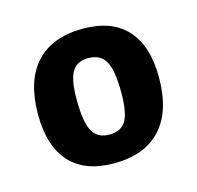

<svg xmlns="http://www.w3.org/2000/svg" viewBox="-61 -716 469 457"><g transform="rotate(-15 173.5 -487.5)"><path d="M179 -652Q250 -652 287 -611.5Q324 -571 324 -493Q324 -410 284 -366.5Q244 -323 168 -323Q97 -323 60 -363.5Q23 -404 23 -482Q23 -565 63 -608.5Q103 -652 179 -652ZM173 -581Q145 -581 133 -561Q121 -541 121 -493Q121 -437 133.5 -414.5Q146 -392 175 -392Q204 -392 216 -412Q228 -432 228 -481Q228 -536 215.5 -558.5Q203 -581 173 -581Z"/></g></svg>

Font: Alegreya Sans
Style: Bold
Weight: 700
Designer: Juan Pablo del Peral
Foundry: Huerta Tipografica
Version: Version 2.007